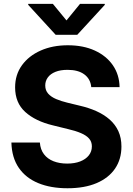

<svg xmlns="http://www.w3.org/2000/svg" viewBox="-20 -974 695 1004"><path d="M333 10.4Q244.9 10.4 179.7 -16.6Q114.6 -43.5 78.1 -96.7Q41.7 -149.9 39.6 -228.5H188.5Q191.2 -192.2 209.8 -167.7Q228.4 -143.2 259.7 -130.9Q291 -118.6 331.2 -118.6Q370.4 -118.6 399.4 -129.9Q428.4 -141.2 444.4 -161.5Q460.4 -181.7 460.4 -208.6Q460.4 -233 445.8 -249.5Q431.3 -265.9 403.8 -277.7Q376.3 -289.6 336.5 -298.8L257 -318.4Q165.1 -340.4 112.1 -388.4Q59 -436.4 59 -517.2Q59 -583.2 94.7 -632.7Q130.5 -682.1 192.7 -709.7Q255 -737.3 334.6 -737.3Q415.7 -737.3 476.1 -709.5Q536.5 -681.7 570.4 -632.4Q604.2 -583 605.3 -518.4H457.2Q453.2 -561.2 420.9 -585Q388.7 -608.8 333.4 -608.8Q296.1 -608.8 269.9 -598.3Q243.8 -587.8 230.2 -569.2Q216.6 -550.7 216.6 -527Q216.6 -501.3 232.2 -484Q247.8 -466.8 274 -455.8Q300.2 -444.8 331.4 -437.3L396.5 -421.5Q443.8 -410.7 483.7 -392.9Q523.6 -375 553.2 -349.2Q582.7 -323.3 598.9 -288.3Q615 -253.2 615 -207.8Q615 -141.3 581.5 -92.2Q547.9 -43.2 485 -16.4Q422 10.4 333 10.4ZM256.4 -953.9 327.7 -867.2 398.6 -953.9H527.9V-948.6L384 -792H271.1L127.5 -948.6V-953.9Z"/></svg>

Font: Inter
Style: Regular
Weight: 400
Designer: Rasmus Andersson
Foundry: rsms
Version: Version 4.000;git-8c9346024